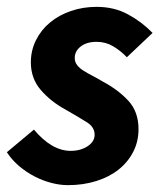

<svg xmlns="http://www.w3.org/2000/svg" viewBox="-28 -528 472 560"><path d="M170 12Q147 12 122 5.5Q97 -1 73.5 -13Q50 -25 28.5 -43Q7 -61 -8 -84L71 -150Q123 -88 178 -88Q207 -88 227.5 -101.5Q248 -115 248 -135Q248 -157 226 -171Q204 -185 162 -209Q120 -232 91 -265.5Q62 -299 62 -346Q62 -381 77 -411Q92 -441 118 -462.5Q144 -484 179 -496Q214 -508 254 -508Q305 -508 345.5 -486Q386 -464 417 -432L342 -361Q324 -380 302 -393Q280 -406 254 -406Q225 -406 207.5 -392.5Q190 -379 190 -359Q190 -347 197 -338Q204 -329 216 -321.5Q228 -314 242.5 -306.5Q257 -299 272 -290Q317 -266 346.5 -234Q376 -202 376 -151Q376 -115 360.5 -85Q345 -55 318 -33.5Q291 -12 253 0Q215 12 170 12Z"/></svg>

Font: TypoPRO Source Sans Pro
Style: Bold Italic
Weight: 700
Italic angle: -11°
Designer: Paul D. Hunt
Foundry: Adobe Systems Incorporated
Version: Version 1.075;PS 2.000;hotconv 1.0.86;makeotf.lib2.5.63406